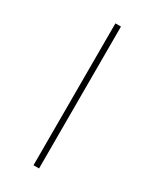

<svg xmlns="http://www.w3.org/2000/svg" viewBox="-136 -527 459 569"><g transform="rotate(30 93.0 -243.0)"><path d="M102.5 0H83.5V-485.5H102.5Z"/></g></svg>

Font: Anek Kannada Thin
Style: Regular
Weight: 250
Version: Version 1.003